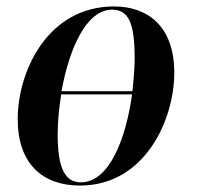

<svg xmlns="http://www.w3.org/2000/svg" viewBox="-20 -566 610 596"><path d="M228 10C431 10 521 -196 521 -340C521 -486 437 -546 334 -546C128 -546 35 -345 35 -196C35 -57 113 10 228 10ZM328 -536C378 -536 398 -496 398 -387C398 -354 395 -319 391 -283H171C194 -412 247 -536 328 -536ZM231 0C184 0 159 -40 159 -148C159 -187 163 -230 170 -273H390C371 -137 320 0 231 0Z"/></svg>

Font: Noto Serif Display SemiCondensed SemiBold
Style: Italic
Weight: 600
Width: 4
Italic angle: -12°
Designer: Monotype Design Team
Foundry: Monotype Imaging Inc.
Version: Version 2.009